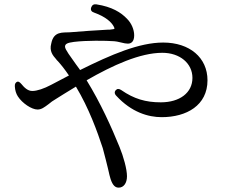

<svg xmlns="http://www.w3.org/2000/svg" viewBox="-20 -801 1040 880"><path d="M398 -767C394 -755 399 -747 412 -743C465 -724 491 -699 501 -680C507 -668 507 -668 490 -666C487 -665 481 -665 474 -665C469 -665 464 -664 458 -664C419 -662 360 -658 300 -653C268 -651 226 -659 215 -602C205 -566 223 -546 237 -530C240 -526 242 -523 245 -521C262 -502 277 -483 296 -455L214 -412C182 -395 150 -384 128 -384C107 -384 91 -400 78 -416C70 -425 64 -429 58 -426C52 -423 47 -417 48 -405C49 -387 54 -371 62 -359C82 -328 125 -299 152 -299C170 -299 183 -309 203 -324C211 -331 223 -340 242 -351L274 -371C290 -381 306 -391 328 -404C388 -304 426 -198 451 -122C461 -85 469 -53 475 -28C480 -6 484 12 487 20C497 50 509 59 524 59C547 59 562 38 562 7C562 -26 546 -83 528 -127C491 -218 441 -329 377 -433C497 -502 622 -559 724 -559C804 -559 862 -511 862 -444C862 -376 804 -332 717 -332C647 -332 594 -348 536 -388C526 -395 517 -395 511 -388C504 -381 504 -371 513 -362C583 -286 660 -264 721 -264C835 -264 931 -318 931 -433C931 -537 849 -606 728 -606C618 -606 490 -551 347 -480C345 -483 344 -484 343 -486C340 -490 337 -494 332 -501L329 -505C303 -542 278 -574 278 -587C278 -600 289 -605 319 -609C376 -616 465 -615 504 -612C513 -611 520 -610 527 -608C530 -607 534 -606 536 -606C548 -603 557 -601 566 -601C582 -601 595 -611 595 -639C595 -666 582 -695 563 -714C535 -744 493 -770 422 -781C410 -783 402 -778 398 -767Z"/></svg>

Font: 寒蝉锦书宋 Text
Style: Regular
Weight: 400
Designer: 寒蝉锦书宋{Warren} 思源宋体{Ryoko NISHIZUKA 西塚涼子 (kana & ideographs); Frank Grießhammer (Latin, Greek & Cyrillic); Wenlong ZHANG 
Foundry: Adobe & ChillType
Version: Version 2.000;Glyphs 3.1.1 (3135)